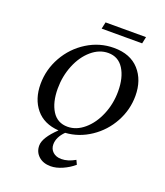

<svg xmlns="http://www.w3.org/2000/svg" viewBox="-143 -695 843 979"><g transform="rotate(20 278.5 -205.5)"><path d="M345.7 -490.7Q434.6 -490.7 482.9 -437Q531.2 -383.3 531.2 -297.4Q531.2 -222.2 494.6 -155Q458 -87.9 395 -45.7Q332 -3.4 258.8 1.5Q222.2 38.1 222.2 77.1Q222.2 102.1 239.5 117.9Q256.8 133.8 285.6 133.8Q320.8 133.8 359.9 111.3L370.6 134.3Q343.8 157.2 310.1 172.1Q276.4 187 246.6 187Q206.1 187 181.4 164.6Q156.7 142.1 156.7 107.4Q156.7 64.5 222.7 1.5Q142.1 -3.9 98.9 -56.4Q55.7 -108.9 55.7 -189.9Q55.7 -268.6 94.7 -337.9Q133.8 -407.2 200.9 -449Q268.1 -490.7 345.7 -490.7ZM327.1 -456.5Q278.8 -456.5 236.8 -420.7Q194.8 -384.8 170.4 -325.2Q146 -265.6 146 -198.2Q146 -123.5 174.8 -77.6Q203.6 -31.7 258.8 -31.7Q306.6 -31.7 348.6 -67.4Q390.6 -103 415.5 -162.4Q440.4 -221.7 440.4 -289.1Q440.4 -363.8 411.1 -410.2Q381.8 -456.5 327.1 -456.5ZM479.5 -598.1 471.7 -561.5H252L259.8 -598.1Z"/></g></svg>

Font: Flanker
Style: Italic
Weight: 400
Italic angle: -12°
Designer: Flanker
Version: Version 2.027